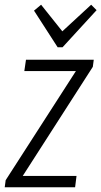

<svg xmlns="http://www.w3.org/2000/svg" viewBox="-33 -793 429 813"><path d="M-9 -30 307 -521 305 -492H70L77 -540H364L360 -510L44 -18L45 -48H291L285 0H-13ZM376 -750 232 -593H211L111 -748L141 -773L236 -654H224L353 -773Z"/></svg>

Font: Pathway Extreme Condensed Thin
Style: Italic
Weight: 250
Width: 3
Italic angle: -8°
Version: Version 1.001;gftools[0.9.26]